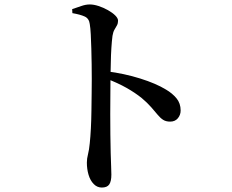

<svg xmlns="http://www.w3.org/2000/svg" viewBox="-20 -796 1040 862"><path d="M437 46Q416 46 400.5 30Q385 14 377.5 -11.5Q370 -37 370 -66Q370 -84 375 -103Q380 -122 383 -153Q386 -181 388 -219.5Q390 -258 390.5 -299.5Q391 -341 391.5 -378.5Q392 -416 392 -441Q392 -472 391.5 -507.5Q391 -543 390 -577.5Q389 -612 387.5 -641.5Q386 -671 383 -688Q380 -713 360 -722Q340 -731 305 -737L304 -755Q325 -762 345 -769Q365 -776 383 -776Q401 -776 422.5 -769Q444 -762 464.5 -750.5Q485 -739 497.5 -726.5Q510 -714 510 -703Q510 -691 505 -682Q500 -673 494 -663Q488 -653 485 -635Q482 -611 480 -580Q478 -549 477.5 -515Q477 -481 476 -449Q476 -416 475.5 -373.5Q475 -331 475 -283.5Q475 -236 475.5 -191Q476 -146 477 -108Q478 -72 479 -48Q480 -24 480 -12Q480 18 470.5 32Q461 46 437 46ZM744 -250Q725 -250 712.5 -258Q700 -266 688 -280.5Q676 -295 659 -314.5Q642 -334 616 -356Q586 -380 548 -401.5Q510 -423 458 -443V-476Q538 -466 609.5 -443.5Q681 -421 725 -394Q754 -377 772.5 -354.5Q791 -332 791 -300Q791 -280 778.5 -265Q766 -250 744 -250Z"/></svg>

Font: Noto Serif SC ExtraLight SemiBold
Style: Regular
Weight: 600
Version: Version 2.002-H1;hotconv 1.1.0;makeotfexe 2.6.0